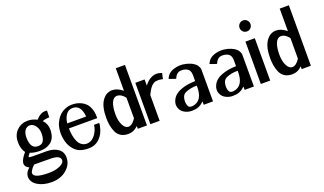

<svg xmlns="http://www.w3.org/2000/svg" viewBox="-79 -1141 3122 1849"><g transform="rotate(-20 1482.0 -217.0)"><path d="M25 -272Q25 -348 71 -392Q117 -436 184 -436Q230 -436 277 -412Q327 -468 378 -465L385 -464H393L392 -457V-450L391 -409V-402V-396L384 -395H377Q342 -393 320 -382Q360 -341 360 -281Q360 -236 346 -204Q332 -172 308 -154.5Q284 -137 256.5 -129.5Q229 -122 195 -122Q137 -122 97 -139Q74 -114 74 -105Q73 -97 114 -97H252Q325 -97 370 -65.5Q415 -34 415 25Q415 80 380.5 121.5Q346 163 299 181.5Q252 200 203 200Q116 200 58.5 164.5Q1 129 1 72Q1 30 46 -8Q32 -13 23 -21Q7 -35 4.5 -54Q2 -73 11.5 -93Q21 -113 32 -129Q43 -145 57 -161Q25 -207 25 -272ZM195 -171Q217 -171 232 -179.5Q247 -188 254.5 -204Q262 -220 265 -237Q268 -254 268 -276Q268 -323 243.5 -355Q219 -387 187 -387Q155 -387 136 -360Q117 -333 117 -287Q117 -171 195 -171ZM99 -18Q75 3 62.5 23.5Q50 44 50 53Q50 107 205 107Q271 107 318.5 86Q366 65 366 33Q366 -17 259 -17Q148 -18 99 -18Z M533 -281H727Q717 -403 632 -403Q588 -403 563.5 -368Q539 -333 533 -281ZM771 -180H777H783H808H816H824V-172L823 -164Q822 -157 820 -148Q807 -76 761 -30Q715 16 645 16Q594 16 555.5 1Q517 -14 485 -58Q459 -94 448.5 -143.5Q438 -193 442 -237Q446 -281 460 -313Q489 -378 536.5 -407Q584 -436 633 -436Q658 -436 681 -432Q704 -428 731 -415Q758 -402 777 -381.5Q796 -361 809 -325.5Q822 -290 822 -244V-237V-230H815H807H532Q532 -192 538 -158.5Q544 -125 556.5 -96Q569 -67 592 -50Q615 -33 646 -33Q687 -33 720 -68Q753 -103 766 -153Q766 -156 769 -168L770 -174Z M999 -203Q999 -137 1021.5 -93Q1044 -49 1076 -49Q1117 -49 1154 -107V-318Q1117 -367 1073 -367Q1038 -367 1018.5 -324.5Q999 -282 999 -203ZM1154 -620H1161H1169H1233H1240H1248V-612V-605V-15V-8V0H1240H1233H1169H1161H1154V-8V-15Q1154 -17 1153.5 -22Q1153 -27 1153 -28Q1111 16 1052 16Q1008 16 977.5 -3Q947 -22 932 -55.5Q917 -89 910.5 -124.5Q904 -160 904 -202Q904 -316 944 -374.5Q984 -433 1046 -434Q1101 -434 1154 -389V-605V-612Z M1558 -424 1557 -418 1555 -412 1548 -381 1547 -374 1545 -367 1538 -368 1531 -369Q1513 -373 1498 -373Q1483 -373 1471 -370.5Q1459 -368 1448.5 -361Q1438 -354 1429.5 -346Q1421 -338 1412 -325Q1403 -312 1395.5 -298Q1388 -284 1378 -264V-15V-8V0H1370H1363H1298H1290H1283V-8V-15V-409V-416V-424H1290H1298H1363H1370H1378V-416V-409V-361Q1411 -407 1455.5 -426Q1500 -445 1546 -429L1552 -427Z M1597 -350 1600 -357 1604 -364Q1629 -415 1701.5 -430Q1774 -445 1849 -414Q1870 -405 1885.5 -393Q1901 -381 1908 -371Q1915 -361 1919.5 -350Q1924 -339 1924.5 -334.5Q1925 -330 1925 -327V-105V-14V-7V0H1917H1910H1845H1838H1830V-8V-15Q1830 -18 1830 -25Q1830 -32 1830 -35Q1800 -5 1771 5.5Q1742 16 1705 16Q1670 16 1642 3Q1598 -16 1583 -57Q1568 -98 1590 -141Q1615 -192 1679.5 -216.5Q1744 -241 1830 -243V-305Q1830 -355 1796 -373Q1793 -375 1788 -376Q1775 -382 1760.5 -384Q1746 -386 1729 -384.5Q1712 -383 1696.5 -371Q1681 -359 1672 -338L1669 -332L1666 -326L1660 -328L1653 -330L1612 -344L1605 -347ZM1715 -175Q1684 -162 1675.5 -128.5Q1667 -95 1674 -62Q1679 -40 1690 -31.5Q1701 -23 1725 -25Q1834 -38 1830 -196Q1766 -197 1715 -175Z M2016 -350 2019 -357 2023 -364Q2048 -415 2120.5 -430Q2193 -445 2268 -414Q2289 -405 2304.5 -393Q2320 -381 2327 -371Q2334 -361 2338.5 -350Q2343 -339 2343.5 -334.5Q2344 -330 2344 -327V-105V-14V-7V0H2336H2329H2264H2257H2249V-8V-15Q2249 -18 2249 -25Q2249 -32 2249 -35Q2219 -5 2190 5.5Q2161 16 2124 16Q2089 16 2061 3Q2017 -16 2002 -57Q1987 -98 2009 -141Q2034 -192 2098.5 -216.5Q2163 -241 2249 -243V-305Q2249 -355 2215 -373Q2212 -375 2207 -376Q2194 -382 2179.5 -384Q2165 -386 2148 -384.5Q2131 -383 2115.5 -371Q2100 -359 2091 -338L2088 -332L2085 -326L2079 -328L2072 -330L2031 -344L2024 -347ZM2134 -175Q2103 -162 2094.5 -128.5Q2086 -95 2093 -62Q2098 -40 2109 -31.5Q2120 -23 2144 -25Q2253 -38 2249 -196Q2185 -197 2134 -175Z M2415 0V-8V-15V-419V-426V-434H2422H2430H2496H2504H2511V-426V-419V-15V-8V0H2504H2496H2430H2422ZM2502.5 -617.5Q2519 -601 2519 -577.5Q2519 -554 2502.5 -537.5Q2486 -521 2463 -521Q2440 -521 2423.5 -537.5Q2407 -554 2407 -577.5Q2407 -601 2423.5 -617.5Q2440 -634 2463 -634Q2486 -634 2502.5 -617.5Z M2679 -203Q2679 -137 2701.5 -93Q2724 -49 2756 -49Q2797 -49 2834 -107V-318Q2797 -367 2753 -367Q2718 -367 2698.5 -324.5Q2679 -282 2679 -203ZM2834 -620H2841H2849H2913H2920H2928V-612V-605V-15V-8V0H2920H2913H2849H2841H2834V-8V-15Q2834 -17 2833.5 -22Q2833 -27 2833 -28Q2791 16 2732 16Q2688 16 2657.5 -3Q2627 -22 2612 -55.5Q2597 -89 2590.5 -124.5Q2584 -160 2584 -202Q2584 -316 2624 -374.5Q2664 -433 2726 -434Q2781 -434 2834 -389V-605V-612Z"/></g></svg>

Font: Loyal Sans
Style: Boldv1
Weight: 700
Version: Version 001.000